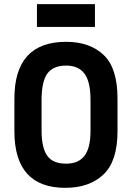

<svg xmlns="http://www.w3.org/2000/svg" viewBox="-20 -903 640 931"><path d="M49.8 -266.6V-424.8Q49.8 -700.2 300.8 -700.2Q416 -700.2 483.4 -635.7Q549.8 -572.3 549.8 -424.8V-266.6Q549.8 -121.1 481.4 -56.6Q413.1 7.8 296.9 7.8Q49.8 7.8 49.8 -266.6ZM389.6 -147.5Q418.9 -185.5 418.9 -268.6V-418Q418.9 -506.8 389.6 -545.9Q360.4 -585 300.8 -585Q238.3 -585 210 -546.9Q181.6 -507.8 181.6 -418V-268.6Q181.6 -185.5 210 -146.5Q237.3 -109.4 300.8 -109.4Q360.4 -109.4 389.6 -147.5ZM159.2 -882.8H440.4V-772.5H159.2Z"/></svg>

Font: DINish
Style: Bold
Weight: 700
Designer: Bert Driehuis
Foundry: Playbeing
Version: Version 3.008; git-95204e4c-release